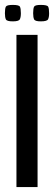

<svg xmlns="http://www.w3.org/2000/svg" viewBox="-22 -762 220 782"><path d="M45 -620H131V0H45ZM144 -675Q121 -675 117 -683Q113 -691 113 -708Q113 -728 117 -735Q121 -742 144 -742Q170 -742 174 -735Q178 -728 178 -708Q178 -691 173.5 -683Q169 -675 144 -675ZM30 -675Q6 -675 2 -683Q-2 -691 -2 -708Q-2 -728 2 -735Q6 -742 30 -742Q55 -742 59 -735Q63 -728 63 -708Q63 -691 58.5 -683Q54 -675 30 -675Z"/></svg>

Font: Smooch Sans Thin SemiBold
Style: Regular
Weight: 600
Version: Version 1.010